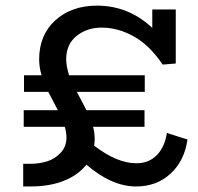

<svg xmlns="http://www.w3.org/2000/svg" viewBox="-20 -654 710 687"><path d="M577.1 -178.2 650.9 -154.8Q640.1 -78.6 590.3 -32.7Q540.5 13.2 466.8 13.2Q379.9 13.2 289.1 -64.9Q260.7 -28.3 209.7 -7.6Q158.7 13.2 88.9 13.2H63V-67.9H88.9Q121.1 -67.9 149.2 -76.9Q177.2 -85.9 197.5 -107.9Q217.8 -129.9 217.8 -161.1Q217.8 -180.7 211.9 -200.2H64.9V-259.8H187Q170.4 -291 152.8 -325.2H65.9V-384.8H128.9Q120.1 -412.1 120.1 -441.9Q120.1 -528.8 178 -581.3Q235.8 -633.8 327.1 -633.8Q439.9 -633.8 524.9 -554.2V-620.1H608.9V-426.8L562 -422.9Q514.2 -493.7 457.5 -524.4Q400.9 -555.2 344.2 -555.2Q290.5 -555.2 253.7 -525.1Q216.8 -495.1 216.8 -441.9Q216.8 -418 227.1 -384.8H498V-325.2H254.9Q260.7 -314.5 272.2 -292.7Q283.7 -271 289.1 -259.8H497.1V-200.2H313Q318.8 -179.2 318.8 -155.8Q318.8 -146.5 316.9 -132.8Q398.9 -69.8 467.8 -69.8Q513.2 -69.8 541.5 -99.4Q569.8 -128.9 577.1 -178.2Z"/></svg>

Font: BioRhyme
Style: Regular
Weight: 400
Designer: Aoife Mooney
Foundry: Aoife Mooney Type
Version: Version 1.500;PS 001.500;hotconv 1.0.88;makeotf.lib2.5.64775